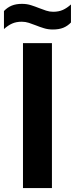

<svg xmlns="http://www.w3.org/2000/svg" viewBox="-62 -960 382 980"><path d="M55.3 0V-740H203.1V0ZM207.9 -809.4Q183.2 -809.4 161.8 -816.1Q140.4 -822.7 120.6 -830.7Q102.9 -837.7 85.3 -843.4Q67.8 -849.1 49 -849.1Q20.7 -849.1 -0.2 -839.7Q-21 -830.4 -41.8 -811.7V-903.7Q-24 -922.4 -2.1 -931.3Q19.8 -940.3 50.4 -940.3Q75.2 -940.3 96.6 -933.4Q117.9 -926.6 137.8 -918.6Q155.5 -911.7 173.2 -905.8Q191 -899.9 209.3 -899.9Q237.7 -899.9 258.8 -909.4Q279.9 -918.9 300.2 -937.3V-845.3Q282.9 -827.1 260.8 -818.2Q238.7 -809.4 207.9 -809.4Z"/></svg>

Font: Encode Sans SC Condensed Thin
Style: Regular
Weight: 100
Width: 3
Designer: Multiple Designers
Foundry: Impallari Type
Version: Version 3.002